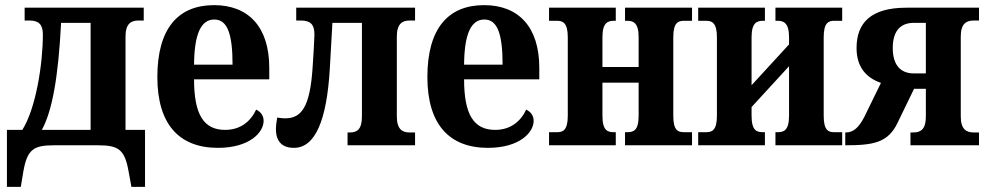

<svg xmlns="http://www.w3.org/2000/svg" viewBox="-20 -566 3851 748"><path d="M7 162H61L71 102C86 16 111 0 190 0H362C441 0 466 16 481 102L492 162H545V-60H469V-424C469 -474 491 -486 519 -486H540V-536H76V-486H96C131 -486 147 -470 147 -432C147 -317 120 -144 67 -60H7ZM143 -60C183 -133 207 -262 218 -477H333V-60Z M829 10C952 10 1007 -50 1007 -95C1007 -116 996 -130 978 -139C956 -92 916 -60 857 -60C774 -60 736 -119 736 -257H1029V-302C1029 -461 948 -546 814 -546C674 -546 593 -455 593 -266C593 -83 677 10 829 10ZM886 -314H736C737 -434 763 -490 815 -490C866 -490 886 -434 886 -314Z M1125 10C1207 10 1253 -94 1265 -300L1275 -477H1390V-112C1390 -62 1371 -50 1344 -50H1334V0H1597V-50H1575C1548 -50 1526 -62 1526 -112V-424C1526 -474 1548 -486 1575 -486H1597V-536H1134V-486H1153C1189 -486 1205 -471 1205 -432C1205 -415 1201 -348 1198 -305C1188 -148 1154 -105 1091 -105C1082 -105 1071 -106 1060 -108C1057 -91 1055 -76 1055 -63C1055 -15 1079 10 1125 10Z M1881 10C2004 10 2059 -50 2059 -95C2059 -116 2048 -130 2030 -139C2008 -92 1968 -60 1909 -60C1826 -60 1788 -119 1788 -257H2081V-302C2081 -461 2000 -546 1866 -546C1726 -546 1645 -455 1645 -266C1645 -83 1729 10 1881 10ZM1938 -314H1788C1789 -434 1815 -490 1867 -490C1918 -490 1938 -434 1938 -314Z M2119 0H2379V-51H2372C2348 -51 2327 -56 2327 -115V-244H2468V-115C2468 -56 2447 -51 2423 -51H2415V0H2676V-51H2645C2622 -51 2603 -57 2603 -115V-421C2603 -478 2622 -485 2645 -485H2676V-536H2415V-485H2423C2447 -485 2468 -478 2468 -421V-305H2327V-421C2327 -478 2348 -485 2372 -485H2379V-536H2119V-485H2150C2172 -485 2192 -478 2192 -421V-115C2192 -57 2172 -51 2150 -51H2119Z M2700 0H2960V-51H2953C2929 -51 2908 -56 2908 -115V-149L3054 -308V-115C3054 -56 3032 -51 3009 -51H3001V0H3261V-51H3230C3208 -51 3189 -57 3189 -115V-421C3189 -478 3208 -485 3230 -485H3261V-536H3001V-485H3009C3032 -485 3054 -478 3054 -421V-393L2908 -234V-421C2908 -478 2929 -485 2953 -485H2960V-536H2700V-485H2731C2753 -485 2773 -478 2773 -421V-115C2773 -57 2753 -51 2731 -51H2700Z M3273 0C3383 0 3440 -10 3477 -88L3541 -220H3587V-112C3587 -62 3567 -50 3538 -50H3527V0H3794V-50H3773C3745 -50 3723 -62 3723 -112V-424C3723 -474 3745 -486 3773 -486H3794V-536H3511C3373 -536 3317 -477 3317 -379C3317 -304 3355 -263 3412 -243L3347 -110C3326 -69 3304 -50 3276 -50H3273ZM3540 -280C3484 -280 3458 -318 3458 -379C3458 -439 3483 -477 3540 -477H3587V-280Z"/></svg>

Font: Noto Serif Condensed
Style: Bold
Weight: 700
Width: 3
Designer: Monotype Design Team
Foundry: Monotype Imaging Inc.
Version: Version 2.015